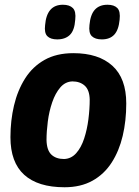

<svg xmlns="http://www.w3.org/2000/svg" viewBox="-20 -779 584 809"><path d="M252 10Q140 10 82 -42.5Q24 -95 24 -201Q24 -271 39 -334.5Q54 -398 85.5 -448Q117 -498 167.5 -526.5Q218 -555 289 -555Q395 -555 453.5 -502Q512 -449 512 -343Q512 -270 497 -206.5Q482 -143 450.5 -94Q419 -45 369.5 -17.5Q320 10 252 10ZM250 -109Q280 -110 301 -133.5Q322 -157 334.5 -195Q347 -233 352.5 -276.5Q358 -320 358 -360Q357 -400 337 -418Q317 -436 285 -436Q255 -435 234 -410.5Q213 -386 200 -348Q187 -310 181.5 -267.5Q176 -225 176 -189Q177 -146 196.5 -127.5Q216 -109 250 -109ZM409 -613Q381 -613 367 -626.5Q353 -640 357 -674Q361 -718 380 -738.5Q399 -759 433 -759Q461 -759 474.5 -745Q488 -731 484 -696Q480 -653 461.5 -633Q443 -613 409 -613ZM221 -613Q193 -613 179.5 -626.5Q166 -640 170 -673Q177 -759 245 -759Q273 -759 287 -745Q301 -731 297 -696Q294 -651 274.5 -632Q255 -613 221 -613Z"/></svg>

Font: Georama
Style: Bold Italic
Weight: 700
Italic angle: -9°
Designer: Jean-Baptiste Levee
Foundry: Production Type
Version: Version 1.000